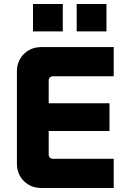

<svg xmlns="http://www.w3.org/2000/svg" viewBox="-20 -934 635 954"><path d="M186 0Q133 0 98.5 -34.5Q64 -69 64 -122V-578Q64 -631 98.5 -665.5Q133 -700 186 -700H545V-555H242Q234 -555 228 -549Q222 -543 222 -535V-165Q222 -157 228 -151Q234 -145 242 -145H545V0ZM140 -283V-421H524V-283ZM361 -778V-914H509V-778ZM144 -778V-914H292V-778Z"/></svg>

Font: SUSE Thin ExtraBold
Style: Regular
Weight: 800
Version: Version 1.000